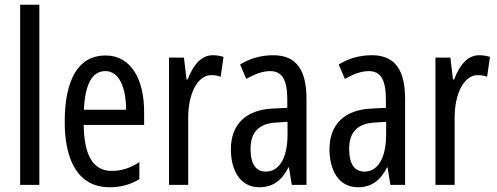

<svg xmlns="http://www.w3.org/2000/svg" viewBox="-20 -873 2096 810"><path d="M146 -93V-853H65V-93Z M425 -639C312 -639 253 -540 253 -358C253 -202 306 -83 443 -83C489 -83 530 -94 568 -117V-189C528 -163 491 -152 452 -152C373 -152 335 -216 333 -346H588V-402C588 -535 535 -639 425 -639ZM425 -573C485 -573 512 -498 512 -410H334C339 -521 370 -573 425 -573Z M877 -640C830 -640 795 -600 772 -538H767L756 -630H693V-93H774V-373C773 -478 814 -556 871 -556C886 -556 899 -554 911 -549L923 -633C907 -638 892 -640 877 -640Z M1133 -640C1082 -640 1035 -627 993 -601L1019 -540C1057 -562 1090 -573 1120 -573C1171 -573 1192 -535 1192 -453V-418L1131 -415C1018 -410 954 -349 954 -243C954 -158 991 -83 1074 -83C1130 -83 1169 -111 1197 -167H1199L1211 -93H1273V-455C1273 -573 1234 -640 1133 -640ZM1145 -356 1193 -359V-305C1193 -207 1158 -149 1102 -149C1061 -149 1037 -179 1037 -245C1037 -315 1072 -352 1145 -356Z M1549 -640C1498 -640 1451 -627 1409 -601L1435 -540C1473 -562 1506 -573 1536 -573C1587 -573 1608 -535 1608 -453V-418L1547 -415C1434 -410 1370 -349 1370 -243C1370 -158 1407 -83 1490 -83C1546 -83 1585 -111 1613 -167H1615L1627 -93H1689V-455C1689 -573 1650 -640 1549 -640ZM1561 -356 1609 -359V-305C1609 -207 1574 -149 1518 -149C1477 -149 1453 -179 1453 -245C1453 -315 1488 -352 1561 -356Z M2001 -640C1954 -640 1919 -600 1896 -538H1891L1880 -630H1817V-93H1898V-373C1897 -478 1938 -556 1995 -556C2010 -556 2023 -554 2035 -549L2047 -633C2031 -638 2016 -640 2001 -640Z"/></svg>

Font: Noto Sans Kannada UI ExtraCondensed
Style: Regular
Weight: 400
Width: 2
Designer: Jelle Bosma - Monotype Design Team
Foundry: Monotype Imaging Inc.
Version: Version 2.005